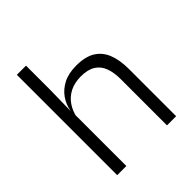

<svg xmlns="http://www.w3.org/2000/svg" viewBox="-186 -780 897 897"><g transform="rotate(-45 262.5 -331.5)"><path d="M400 0V-306Q400 -349.5 388.2 -381Q376.5 -412.5 349.5 -429.5Q322.5 -446.5 277 -446.5Q235 -446.5 204 -430.5Q173 -414.5 154.2 -386.5Q135.5 -358.5 128.5 -323L113 -367.5H129.5Q136 -403.5 156.8 -432.8Q177.5 -462 212.5 -479.8Q247.5 -497.5 298 -497.5Q357 -497.5 392.5 -475.5Q428 -453.5 444.2 -412.2Q460.5 -371 460.5 -312V0ZM71 0V-663H131.5V-501L129 -361L131.5 -356V0Z"/></g></svg>

Font: Anek Gujarati Light
Style: Regular
Weight: 300
Designer: Mrunmayee Ghaisas (Gujarati), Yesha Goshar (Latin)
Foundry: Ek Type
Version: Version 1.003